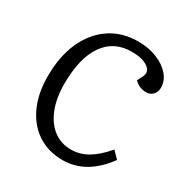

<svg xmlns="http://www.w3.org/2000/svg" viewBox="-168 -848 955 995"><g transform="rotate(30 309.5 -350.5)"><path d="M487 -571Q504 -605 471 -628.5Q438 -652 373 -652Q267 -652 210 -569.5Q153 -487 153 -334Q153 -250 177.5 -187Q202 -124 247 -89.5Q292 -55 352 -55Q405 -55 452 -82.5Q499 -110 548 -168L587 -128Q484 14 342 14Q256 14 192.5 -28Q129 -70 94 -146Q59 -222 59 -325Q59 -444 98.5 -531.5Q138 -619 209.5 -667Q281 -715 377 -715Q438 -715 488 -695Q538 -675 567.5 -641.5Q597 -608 597 -566Q597 -540 581.5 -523.5Q566 -507 542 -507Q500 -507 470 -537Z"/></g></svg>

Font: Literata 12pt
Style: Italic
Weight: 400
Italic angle: -2°
Designer: Latin by Veronika Burian and Jose Scaglione. Greek by Irene Vlachou. Cyrillic by Vera Evstafieva
Foundry: TypeTogether
Version: Version 3.002